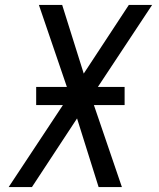

<svg xmlns="http://www.w3.org/2000/svg" viewBox="-20 -755 640 775"><path d="M15 0 234 -331H126V-404H250L137 -735H231L318 -458L500 -735H594L375 -404H483V-331H359L472 0H378L291 -277L109 0Z"/></svg>

Font: Iosevka SS04 Extended Oblique
Style: Regular
Weight: 400
Width: 7
Italic angle: -9°
Monospace: yes
Designer: Belleve Invis
Foundry: Belleve Invis
Version: Version 19.0.0; ttfautohint (v1.8.4)